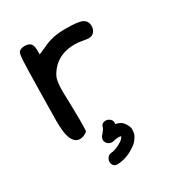

<svg xmlns="http://www.w3.org/2000/svg" viewBox="-157 -567 741 817"><g transform="rotate(-30 213.0 -159.0)"><path d="M204.1 -8.8Q208 -24.4 220.7 -27.3Q235.4 -30.3 245.1 -23.4Q258.8 -15.6 257.8 0Q257.8 3.9 257.8 5.9Q265.6 5.9 277.8 11.7Q290 17.6 299.3 33.2Q308.6 48.8 308.6 59.6Q308.6 70.3 306.2 80.6Q303.7 90.8 293.9 104Q284.2 117.2 271 126Q257.8 134.8 243.2 142.6Q211.9 157.2 182.6 158.2Q180.7 158.2 179.7 158.2Q165 158.2 159.2 146.5Q155.3 139.6 155.3 132.3Q155.3 125 159.2 118.2Q167 103.5 182.6 102.5Q198.2 101.6 217.8 91.8Q245.1 78.1 249 69.3Q252.9 65.4 252.9 63.5Q252 60.5 239.7 60.5Q227.5 60.5 213.9 64.5Q210.9 65.4 207 65.4Q193.4 65.4 183.6 53.7Q176.8 44.9 177.7 37.1Q177.7 31.2 181.6 23.4Q183.6 19.5 189.5 13.7Q203.1 -2.9 204.1 -8.8ZM60.5 -465.8Q70.3 -475.6 89.8 -475.6Q107.4 -475.6 117.2 -466.8Q127 -457 127 -434.6V-412.1L158.2 -425.8Q189.5 -441.4 219.7 -447.3Q243.2 -452.1 278.3 -452.1Q337.9 -452.1 358.4 -442.4Q378.9 -431.6 378.9 -407.2Q378.9 -381.8 359.4 -371.1Q351.6 -367.2 341.8 -367.2Q337.9 -367.2 313.5 -371.1Q297.9 -375 277.3 -375Q205.1 -375 164.1 -329.1Q145.5 -307.6 139.2 -288.6Q132.8 -269.5 132.8 -224.6Q132.8 -212.9 134.8 -151.4Q135.7 -127 135.7 -85Q135.7 -34.2 133.8 -30.3Q126 -22.5 113.3 -17.6Q104.5 -14.6 96.7 -14.6Q68.4 -14.6 55.7 -51.8Q46.9 -76.2 46.9 -133.8Q46.9 -144.5 48.8 -266.6Q50.8 -391.6 52.7 -425.3Q54.7 -459 60.5 -465.8Z"/></g></svg>

Font: sage sans
Style: Regular
Weight: 400
Version: Version 001.032